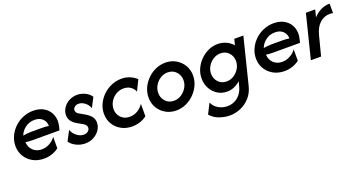

<svg xmlns="http://www.w3.org/2000/svg" viewBox="-42 -969 3209 1727"><g transform="rotate(-20 1562.5 -105.0)"><path d="M236.8 11.1Q177.8 11.1 131.2 -14.2Q84.7 -39.6 58 -83.7Q31.2 -127.8 31.2 -183.3Q31.2 -231.9 51.7 -276Q72.2 -320.1 107.6 -354.5Q143.1 -388.9 189.6 -408.3Q236.1 -427.8 288.2 -427.8Q352.8 -427.8 396.5 -398.6Q440.3 -369.4 457.6 -320.5Q475 -271.5 460.4 -213.9L452.1 -180.6H188.9Q159 -180.6 127.8 -185.4Q130.6 -136.1 162.8 -105.2Q195.1 -74.3 245.8 -74.3Q285.4 -74.3 322.2 -94.8Q359 -115.3 378.5 -145.8V-36.1Q350 -13.9 313.5 -1.4Q277.1 11.1 236.8 11.1ZM129.9 -247.9Q170.8 -255.6 207.6 -255.6H313.2Q345.1 -255.6 376.4 -250.7Q375.7 -293.1 347.6 -319.8Q319.4 -346.5 271.5 -346.5Q222.2 -346.5 183.7 -318.4Q145.1 -290.3 129.9 -247.9Z M631.9 9.7Q587.5 9.7 546.9 -10.1Q506.2 -29.9 485.4 -61.1L534.7 -154.9Q547.9 -118.1 579.5 -93.8Q611.1 -69.4 645.8 -69.4Q670.8 -69.4 687.2 -83Q703.5 -96.5 703.5 -117.4Q703.5 -141.7 671.5 -160.4L622.2 -188.2Q588.2 -207.6 570.8 -231.9Q553.5 -256.2 553.5 -288.2Q553.5 -325 574.3 -356.6Q595.1 -388.2 630.2 -407.6Q665.3 -427.1 708.3 -427.1Q750 -427.1 786.8 -408.3Q823.6 -389.6 841.7 -360.4L794.4 -268.8Q781.2 -304.2 752.8 -325.7Q724.3 -347.2 694.4 -347.2Q670.8 -347.2 655.6 -334.4Q640.3 -321.5 640.3 -303.5Q640.3 -279.2 667.4 -264.6L716 -236.8Q755.6 -213.9 774.3 -189.6Q793.1 -165.3 793.1 -132.6Q793.1 -95.1 771.2 -62.5Q749.3 -29.9 712.8 -10.1Q676.4 9.7 631.9 9.7Z M1079.2 10.4Q1022.9 10.4 977.4 -14.6Q931.9 -39.6 905.2 -83.3Q878.5 -127.1 878.5 -183.3Q878.5 -231.2 899 -275.3Q919.4 -319.4 954.9 -353.5Q990.3 -387.5 1036.1 -407.3Q1081.9 -427.1 1133.3 -427.1Q1176.4 -427.1 1212.8 -411.8Q1249.3 -396.5 1275.7 -370.8L1226.4 -270.1Q1214.6 -300 1187.2 -319.1Q1159.7 -338.2 1120.8 -338.2Q1080.6 -338.2 1047.2 -317.7Q1013.9 -297.2 994.1 -263.9Q974.3 -230.6 974.3 -192.4Q974.3 -145.1 1005.9 -112.2Q1037.5 -79.2 1089.6 -79.2Q1134 -79.2 1169.1 -102.4Q1204.2 -125.7 1221.5 -154.9V-36.1Q1161.8 10.4 1079.2 10.4Z M1502.1 11.1Q1447.9 11.1 1403.1 -14.2Q1358.3 -39.6 1331.9 -83.3Q1305.6 -127.1 1305.6 -183.3Q1305.6 -231.2 1325.7 -275.3Q1345.8 -319.4 1380.6 -353.8Q1415.3 -388.2 1460.1 -408Q1504.9 -427.8 1554.2 -427.8Q1609 -427.8 1653.5 -402.1Q1697.9 -376.4 1724 -332.6Q1750 -288.9 1750 -234.7Q1750 -186.1 1729.9 -142Q1709.7 -97.9 1675 -63.2Q1640.3 -28.5 1595.5 -8.7Q1550.7 11.1 1502.1 11.1ZM1512.5 -78.5Q1550 -78.5 1582.3 -99Q1614.6 -119.4 1634.7 -152.8Q1654.9 -186.1 1654.9 -224.3Q1654.9 -271.5 1623.6 -304.9Q1592.4 -338.2 1543.8 -338.2Q1505.6 -338.2 1473.3 -317.7Q1441 -297.2 1421.2 -263.9Q1401.4 -230.6 1401.4 -192.4Q1401.4 -145.1 1432.3 -111.8Q1463.2 -78.5 1512.5 -78.5Z M1938.9 218.1Q1893.8 218.1 1842.7 201Q1791.7 184 1756.2 143.1L1805.6 45.8Q1824.3 87.5 1863.2 109.7Q1902.1 131.9 1947.9 131.9Q2004.9 131.9 2047.2 97.2Q2089.6 62.5 2104.9 4.9L2118.1 -45.1Q2091.7 -20.8 2059 -6.6Q2026.4 7.6 1989.6 7.6Q1940.3 7.6 1900.3 -17Q1860.4 -41.7 1836.5 -84.4Q1812.5 -127.1 1812.5 -180.6Q1812.5 -229.2 1832.3 -272.9Q1852.1 -316.7 1885.8 -350.7Q1919.4 -384.7 1962.8 -404.5Q2006.2 -424.3 2053.5 -424.3Q2096.5 -424.3 2134 -406.9Q2171.5 -389.6 2196.5 -359.7L2211.1 -416.7H2297.9L2187.5 26.4Q2172.2 88.2 2134.4 130.9Q2096.5 173.6 2045.5 195.8Q1994.4 218.1 1938.9 218.1ZM2016.7 -79.9Q2054.2 -79.9 2086.1 -100Q2118.1 -120.1 2137.8 -153.5Q2157.6 -186.8 2157.6 -224.3Q2157.6 -270.8 2127.1 -303.8Q2096.5 -336.8 2048.6 -336.8Q2011.1 -336.8 1978.8 -316.3Q1946.5 -295.8 1926.7 -262.8Q1906.9 -229.9 1906.9 -192.4Q1906.9 -145.8 1937.5 -112.8Q1968.1 -79.9 2016.7 -79.9Z M2538.9 11.1Q2479.9 11.1 2433.3 -14.2Q2386.8 -39.6 2360.1 -83.7Q2333.3 -127.8 2333.3 -183.3Q2333.3 -231.9 2353.8 -276Q2374.3 -320.1 2409.7 -354.5Q2445.1 -388.9 2491.7 -408.3Q2538.2 -427.8 2590.3 -427.8Q2654.9 -427.8 2698.6 -398.6Q2742.4 -369.4 2759.7 -320.5Q2777.1 -271.5 2762.5 -213.9L2754.2 -180.6H2491Q2461.1 -180.6 2429.9 -185.4Q2432.6 -136.1 2464.9 -105.2Q2497.2 -74.3 2547.9 -74.3Q2587.5 -74.3 2624.3 -94.8Q2661.1 -115.3 2680.6 -145.8V-36.1Q2652.1 -13.9 2615.6 -1.4Q2579.2 11.1 2538.9 11.1ZM2431.9 -247.9Q2472.9 -255.6 2509.7 -255.6H2615.3Q2647.2 -255.6 2678.5 -250.7Q2677.8 -293.1 2649.7 -319.8Q2621.5 -346.5 2573.6 -346.5Q2524.3 -346.5 2485.8 -318.4Q2447.2 -290.3 2431.9 -247.9Z M2792.4 0 2896.5 -416.7H2985.4L2968.1 -346.5Q2998.6 -381.2 3038.5 -401Q3078.5 -420.8 3125 -420.8V-329.9Q3112.5 -334 3095.1 -334Q3041 -334 2999 -297.2Q2956.9 -260.4 2938.2 -185.4L2890.3 0Z"/></g></svg>

Font: Afacad Medium
Style: Italic
Weight: 500
Italic angle: -14°
Designer: Kristian Moeller
Foundry: Dicotype
Version: Version 1.000; ttfautohint (v1.8.4.7-5d5b)